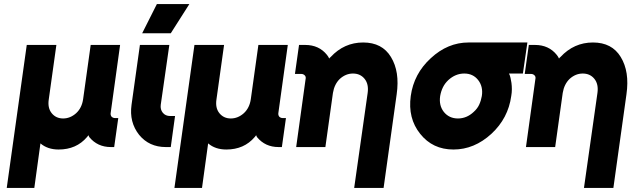

<svg xmlns="http://www.w3.org/2000/svg" viewBox="-20 -720 3098 940"><path d="M267 12Q354 12 406 -49Q408 -52 410 -54Q412 -56 413 -58Q414 -55 415 -53.5Q416 -52 417 -49Q457 0 523 0H539L559 -142H543Q533 -142 526 -149Q520 -157 522 -168L568 -500H424L387 -235Q381 -192 353 -166Q324 -140 289 -140Q254 -140 233 -166Q212 -192 219 -235L256 -500H111L13 200H148L178 -18Q213 12 267 12Z M665 -500 624 -207Q612 -122 661 -60Q710 0 792 0H816L837 -152H813Q790 -152 777 -168Q764 -184 767 -207L809 -500ZM676 -557H816L907 -700H748Z M1088 12Q1175 12 1227 -49Q1229 -52 1231 -54Q1233 -56 1234 -58Q1235 -55 1236 -53.5Q1237 -52 1238 -49Q1278 0 1344 0H1360L1380 -142H1364Q1354 -142 1347 -149Q1341 -157 1343 -168L1389 -500H1245L1208 -235Q1202 -192 1174 -166Q1145 -140 1110 -140Q1075 -140 1054 -166Q1033 -192 1040 -235L1077 -500H932L834 200H969L999 -18Q1034 12 1088 12Z M1858 200 1922 -258Q1930 -314 1923 -359.5Q1916 -405 1894 -441Q1851 -512 1758 -512Q1665 -512 1599 -441Q1597 -439 1595 -437.5Q1593 -436 1592 -433Q1590 -438 1587 -442.5Q1584 -447 1581 -451Q1542 -500 1474 -500H1444L1424 -358H1455Q1465 -358 1472 -351Q1479 -344 1476 -332L1430 0H1480H1556H1573L1610 -265Q1617 -308 1644 -334Q1673 -360 1708 -360Q1744 -360 1765 -334Q1786 -308 1780 -265L1714 200Z M2274 -512Q2172 -512 2089 -435Q2006 -359 1991 -250Q1976 -141 2037 -65Q2098 12 2200 12Q2302 12 2386 -65Q2468 -141 2483 -250Q2486 -267 2486 -283Q2486 -299 2484 -314Q2482 -327 2479.5 -338.5Q2477 -350 2472 -360H2540L2562 -512ZM2253 -360Q2296 -360 2321 -328Q2346 -296 2339 -250Q2335 -227 2326 -207.5Q2317 -188 2299 -172Q2265 -140 2222 -140Q2179 -140 2153 -172Q2128 -204 2135 -250Q2139 -273 2148.5 -292.5Q2158 -312 2175 -328Q2210 -360 2253 -360Z M2983 200 3047 -258Q3055 -314 3048 -359.5Q3041 -405 3019 -441Q2976 -512 2883 -512Q2790 -512 2724 -441Q2722 -439 2720 -437.5Q2718 -436 2717 -433Q2715 -438 2712 -442.5Q2709 -447 2706 -451Q2667 -500 2599 -500H2569L2549 -358H2580Q2590 -358 2597 -351Q2604 -344 2601 -332L2555 0H2605H2681H2698L2735 -265Q2742 -308 2769 -334Q2798 -360 2833 -360Q2869 -360 2890 -334Q2911 -308 2905 -265L2839 200Z"/></svg>

Font: Unageo
Style: ExtraBold-Italic
Weight: 800
Designer: Richard Sepsi
Foundry: Richard Sepsi
Version: Version 2.000